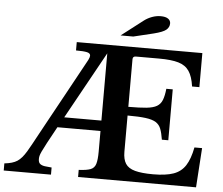

<svg xmlns="http://www.w3.org/2000/svg" viewBox="-83 -1030 1281 1101"><g transform="rotate(5 557.0 -480.0)"><path d="M-22 0V-41Q26 -46 52 -63Q78 -80 103 -122Q115 -142 127 -164Q139 -186 158 -221Q177 -256 208 -312.5Q239 -369 287 -456.5Q335 -544 406 -674Q414 -690 414 -699Q414 -713 394.5 -717.5Q375 -722 331 -722V-770H1054V-574H1012Q1004 -631 983 -662Q962 -693 921 -705Q880 -717 810 -717H676Q658 -717 658 -700V-426Q723 -426 762 -430Q801 -434 822 -446.5Q843 -459 852.5 -483.5Q862 -508 866 -548H903V-255H866Q860 -293 851 -316.5Q842 -340 821.5 -353Q801 -366 762 -371Q723 -376 658 -376V-167Q658 -124 674 -99Q690 -74 728.5 -63.5Q767 -53 833 -53Q906 -53 950 -68.5Q994 -84 1018.5 -122Q1043 -160 1056 -227H1100L1085 0H406V-41Q451 -43 473.5 -51.5Q496 -60 503.5 -84Q511 -108 511 -155V-274H263Q230 -214 211.5 -179.5Q193 -145 185 -127.5Q177 -110 175 -101Q173 -92 173 -83Q173 -62 185 -54Q197 -46 214.5 -44.5Q232 -43 250 -41V0ZM297 -334H511V-721ZM651 -830H578L704 -927Q724 -942 748.5 -951Q773 -960 798 -960Q826 -960 840.5 -950Q855 -940 855 -923Q855 -901 837 -886Q819 -871 767 -858Z"/></g></svg>

Font: Libre Baskerville
Style: Bold
Weight: 700
Designer: Pablo Impallari, Rodrigo Fuenzalida
Foundry: Pablo Impallari, Rodrigo Fuenzalida
Version: Version 1.051; ttfautohint (v1.8.4.7-5d5b)